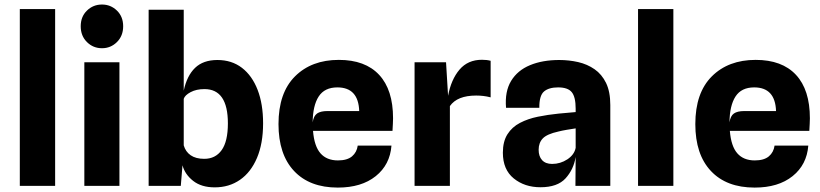

<svg xmlns="http://www.w3.org/2000/svg" viewBox="-20 -821 3622 848"><path d="M67.5 0V-781H223.5V0Z M430.5 -608Q391.5 -608 364 -635.2Q336.5 -662.5 336.5 -705Q336.5 -747.5 364 -774.2Q391.5 -801 430.5 -801Q469 -801 496.5 -774.2Q524 -747.5 524 -705Q524 -662.5 496.5 -635.2Q469 -608 430.5 -608ZM352.5 0V-546H507.5V0Z M636.5 0V-778H791.5V-420.5Q805.5 -486.5 841.5 -521.2Q877.5 -556 940 -556Q1003.5 -556 1048.5 -521.5Q1093.5 -487 1117.8 -424.2Q1142 -361.5 1142 -276.5Q1142 -187 1115 -123.5Q1088 -60 1040 -26.8Q992 6.5 928.5 6.5Q869.5 6.5 833 -22.2Q796.5 -51 786 -91L778.5 0ZM883 -427.5Q847 -427.5 821.8 -414Q796.5 -400.5 791.5 -384.5V-179Q799.5 -151 822.2 -135.2Q845 -119.5 882 -119.5Q931.5 -119.5 959 -158Q986.5 -196.5 986.5 -276Q986.5 -427.5 883 -427.5Z M1472 7.5Q1347.5 7.5 1278.8 -65.8Q1210 -139 1210 -273Q1210 -411 1283 -483.8Q1356 -556.5 1476.5 -556.5Q1593 -556.5 1654.5 -490.5Q1716 -424.5 1716 -298.5Q1716 -288 1715.2 -274.2Q1714.5 -260.5 1713.5 -243H1362.5Q1368 -175 1395.5 -143.8Q1423 -112.5 1472.5 -112.5Q1513.5 -112.5 1534.8 -130.5Q1556 -148.5 1560 -178H1709Q1702.5 -93.5 1639.5 -43Q1576.5 7.5 1472 7.5ZM1426 -330.5H1566.5Q1563 -435 1470 -435Q1413.5 -435 1387.5 -394.8Q1361.5 -354.5 1361 -280.5Q1365 -309 1380.5 -319.8Q1396 -330.5 1426 -330.5Z M1811 0V-546H1950L1959 -398Q1972.5 -470 2009.5 -513.5Q2046.5 -557 2108.5 -557Q2130.5 -557 2147 -552.5V-391Q2130 -395.5 2114.2 -397.2Q2098.5 -399 2083 -399Q1999.5 -399 1967 -352.5V0Z M2367 6Q2297 6 2249 -33Q2201 -72 2201 -146.5Q2201 -196 2221.2 -228Q2241.5 -260 2276.5 -278.2Q2311.5 -296.5 2355.5 -305.5Q2400 -314.5 2446.8 -319.2Q2493.5 -324 2522.5 -326V-341Q2522.5 -393 2505.2 -414Q2488 -435 2445 -435Q2404 -435 2382.8 -417Q2361.5 -399 2362 -345H2215Q2209 -417 2237.5 -463.8Q2266 -510.5 2321 -533.2Q2376 -556 2450 -556Q2493 -556 2533.5 -546.8Q2574 -537.5 2606 -515.2Q2638 -493 2656.8 -454.5Q2675.5 -416 2675.5 -357V0H2521.5L2522.5 -127.5Q2513.5 -72.5 2477.8 -33.2Q2442 6 2367 6ZM2418.5 -97Q2455 -97 2485.8 -117.2Q2516.5 -137.5 2522.5 -168V-254Q2502.5 -251 2482 -247.5Q2461.5 -244 2446 -240Q2396 -229 2377.5 -209.8Q2359 -190.5 2359 -159.5Q2359 -130.5 2374.2 -113.8Q2389.5 -97 2418.5 -97Z M2798 0V-781H2954V0Z M3313 7.5Q3188.5 7.5 3119.8 -65.8Q3051 -139 3051 -273Q3051 -411 3124 -483.8Q3197 -556.5 3317.5 -556.5Q3434 -556.5 3495.5 -490.5Q3557 -424.5 3557 -298.5Q3557 -288 3556.2 -274.2Q3555.5 -260.5 3554.5 -243H3203.5Q3209 -175 3236.5 -143.8Q3264 -112.5 3313.5 -112.5Q3354.5 -112.5 3375.8 -130.5Q3397 -148.5 3401 -178H3550Q3543.5 -93.5 3480.5 -43Q3417.5 7.5 3313 7.5ZM3267 -330.5H3407.5Q3404 -435 3311 -435Q3254.5 -435 3228.5 -394.8Q3202.5 -354.5 3202 -280.5Q3206 -309 3221.5 -319.8Q3237 -330.5 3267 -330.5Z"/></svg>

Font: Spline Sans
Style: Bold
Weight: 700
Designer: Eben Sorkin, Mirko Velimirovic
Foundry: Sorkin Type
Version: Version 1.000; ttfautohint (v1.8.3)